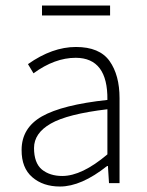

<svg xmlns="http://www.w3.org/2000/svg" viewBox="-20 -662 531 694"><path d="M131.8 -606V-642.1H377.9V-606ZM205.1 -25.9Q275.9 -25.9 368.2 -104V-267.1Q224.1 -250 163.6 -215.3Q103 -180.7 103 -127Q103 -73.2 131.3 -49.3Q160.2 -25.9 205.1 -25.9ZM196.8 12.2Q135.7 12.2 96.7 -21.5Q57.6 -55.2 58.1 -120.1Q58.1 -199.2 131.3 -241.2Q205.1 -283.2 368.2 -300.8Q370.1 -452.6 253.9 -453.1Q177.7 -453.1 101.1 -397L81.1 -430.2Q168.9 -492.2 254.4 -492.2Q339.8 -492.2 376 -441.4Q412.1 -390.6 412.1 -307.1V0H374L370.1 -62H367.2Q273.9 12.2 196.8 12.2Z"/></svg>

Font: SourceSansPro-Light
Style: Regular
Weight: 300
Designer: Paul D. Hunt
Foundry: Adobe Systems Incorporated
Version: Version 2.020;PS 2.0;hotconv 1.0.86;makeotf.lib2.5.63406